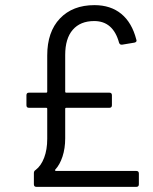

<svg xmlns="http://www.w3.org/2000/svg" viewBox="-20 -728 595 748"><path d="M198 -62H511Q521 -62 521 -52V-10Q521 0 511 0H122Q112 0 112 -10V-54Q112 -62 119 -66Q140 -82 152 -113.5Q164 -145 164 -187V-304Q164 -308 160 -308H93Q83 -308 83 -318V-357Q83 -367 93 -367H160Q164 -367 164 -371V-512Q164 -604 213.5 -656Q263 -708 348 -708Q411 -708 452.5 -674Q494 -640 511 -574L512 -570Q512 -564 504 -562L456 -554H453Q447 -554 444 -561Q421 -646 347 -646Q293 -646 263.5 -612Q234 -578 234 -514V-371Q234 -367 238 -367H406Q416 -367 416 -357V-318Q416 -308 406 -308H238Q234 -308 234 -304V-189Q234 -150 223.5 -118Q213 -86 195 -67Q194 -65 195 -63.5Q196 -62 198 -62Z"/></svg>

Font: Barlow Semi Condensed
Style: Regular
Weight: 400
Width: 4
Designer: Jeremy Tribby
Foundry: Tribby Type
Version: Version 1.408;December 10, 2018;FontCreator 11.5.0.2430 64-b